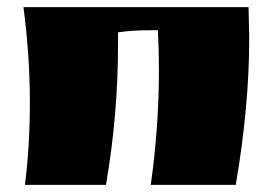

<svg xmlns="http://www.w3.org/2000/svg" viewBox="-20 -520 780 540"><path d="M679 -500 681 -415Q681 -220 643 0H404Q427 -163 427 -324Q427 -380 424 -435H407Q350 -435 312 -429V-397Q312 -196 278 0H50Q64 -107 64 -234Q64 -361 46 -500Z"/></svg>

Font: Ruslan Display
Style: Regular
Weight: 400
Designer: Denis Masharov, Vladimir Rabdu
Foundry: Denis Masharov, Vladimir Rabdu
Version: Version 1.000; ttfautohint (v1.4.1)